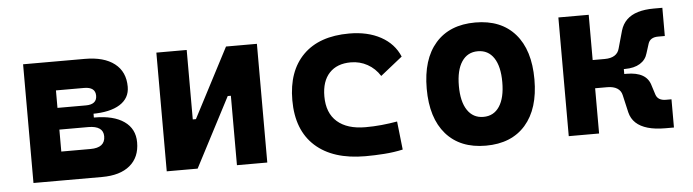

<svg xmlns="http://www.w3.org/2000/svg" viewBox="-39 -675 3009 834"><g transform="rotate(-5 1465.0 -258.5)"><path d="M204.1 0V-125.5H338.4Q370.1 -125.5 386.2 -137.9Q402.3 -150.4 402.3 -175.3Q402.3 -198.2 385.7 -209.7Q369.1 -221.2 336.9 -221.2H173.8V-260.3H367.2Q450.7 -260.3 496.6 -228Q542.5 -195.8 542.5 -136.7Q542.5 -71.8 499.5 -35.9Q456.5 0 377.9 0ZM78.6 0V-517.6H210.9V0ZM150.4 -243.2V-291H364.7V-243.2ZM173.8 -276.9V-315.9H335Q358.4 -315.9 370.6 -325.4Q382.8 -335 382.8 -354Q382.8 -373 370.4 -382.6Q357.9 -392.1 334 -392.1H204.1V-517.6H347.7Q431.2 -517.6 477.1 -481.9Q522.9 -446.3 522.9 -380.9Q522.9 -331.1 480 -304Q437 -276.9 358.4 -276.9Z M756.8 0V-214.8H805.7L963.4 -517.6H997.6V-302.7H952.1L794.4 0ZM659.7 0V-517.6H792V0ZM965.8 0V-517.6H1098.1V0Z M1525.4 9.8Q1384.3 9.8 1307.1 -59.8Q1230 -129.4 1230 -259.8Q1230 -386.7 1300.2 -457Q1370.5 -527.3 1501 -527.3Q1581.3 -527.3 1638.5 -496.1Q1695.8 -464.8 1719.7 -407.7L1624 -331.5Q1602.7 -365.1 1569.5 -383.5Q1536.4 -401.9 1497.1 -401.9Q1436.8 -401.9 1403.5 -366.2Q1370.1 -330.5 1370.1 -264.6Q1370.1 -191.9 1413.6 -153.8Q1457 -115.7 1537.1 -115.7Q1572.1 -115.7 1607.1 -119.1Q1642.2 -122.6 1675.3 -128.4L1689 -4.9Q1649.5 3.9 1607.4 6.8Q1565.3 9.8 1525.4 9.8Z M2050.8 9.8Q1939 9.8 1877.4 -60.5Q1815.9 -130.9 1815.9 -258.8Q1815.9 -387.2 1877.4 -457.3Q1939 -527.3 2050.8 -527.3Q2162.6 -527.3 2224.1 -457.3Q2285.6 -387.2 2285.6 -258.8Q2285.6 -130.9 2224.1 -60.5Q2162.6 9.8 2050.8 9.8ZM2051 -115.7Q2096.2 -115.7 2120.8 -153.1Q2145.5 -190.5 2145.5 -258.9Q2145.5 -327.6 2120.9 -364.7Q2096.2 -401.9 2050.8 -401.9Q2005.9 -401.9 1981 -364.7Q1956.1 -327.5 1956.1 -258.8Q1956.1 -190.4 1981 -153.1Q2005.9 -115.7 2051 -115.7Z M2605.5 -269.5 2597.2 -320.3Q2624.5 -320.3 2640.6 -330.6Q2656.7 -340.8 2661.6 -360.4L2683.1 -437Q2691.4 -464.8 2710.4 -483.4Q2729.5 -502 2759.3 -511Q2789.1 -520 2828.6 -520H2866.2V-397H2836.9Q2819.8 -397 2808.8 -390.4Q2797.9 -383.8 2793.5 -370.6L2780.3 -329.1Q2772.5 -300.8 2747.1 -285.2Q2721.7 -269.5 2681.6 -269.5ZM2412.6 0V-517.6H2544.9V0ZM2537.6 -197.3V-320.3H2676.3V-197.3ZM2833.5 2.4Q2789.6 2.4 2757.3 -6.8Q2725.1 -16.1 2705.6 -34.4Q2686 -52.7 2679.2 -80.6L2661.6 -157.2Q2657.2 -176.8 2640.9 -187Q2624.5 -197.3 2597.2 -197.3L2605.5 -248H2686.5Q2773.4 -248 2790 -188.5L2803.2 -147Q2807.6 -133.8 2818.6 -127.2Q2829.6 -120.6 2846.7 -120.6H2871.1V2.4Z"/></g></svg>

Font: Cascadia Mono
Style: Regular
Weight: 400
Monospace: yes
Designer: Aaron Bell
Foundry: Saja Typeworks
Version: Version 2102.003